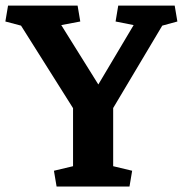

<svg xmlns="http://www.w3.org/2000/svg" viewBox="-46 -681 668 701"><path d="M220.7 -286.1 30.8 -587.4 -26.4 -602.5 -16.6 -660.6H237.3L247.1 -602.5L177.7 -589.4L313 -372.6L441.9 -589.4L376 -602.5L385.7 -660.6H591.8L601.6 -602.5L546.4 -587.4L367.2 -286.6V-74.2L436.5 -57.6L426.8 0H160.6L150.9 -57.6L220.7 -74.2Z"/></svg>

Font: Noticia Text
Style: Bold
Weight: 700
Designer: JM Sole
Foundry: JM Sole
Version: Version 1.003